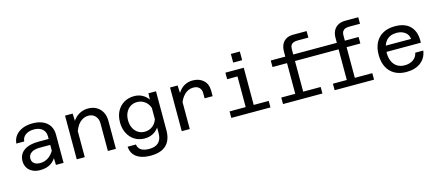

<svg xmlns="http://www.w3.org/2000/svg" viewBox="-62 -1464 5324 2335"><g transform="rotate(-15 2600.0 -296.5)"><path d="M469 0 465 -125V-360Q465 -419 426.5 -452.5Q388 -486 321 -486Q256 -486 215 -456.5Q174 -427 170 -375H71Q76 -434 109 -475.5Q142 -517 197 -539.5Q252 -562 324 -562Q398 -562 452 -537.5Q506 -513 535.5 -467Q565 -421 565 -355V0ZM270 12Q216 12 175 -7.5Q134 -27 111 -63.5Q88 -100 88 -149Q88 -234 153.5 -281Q219 -328 337 -328H478V-253H333Q265 -253 226.5 -227Q188 -201 188 -154Q188 -115 215.5 -93Q243 -71 290 -71Q350 -71 396.5 -103.5Q443 -136 472 -193L483 -119Q457 -56 403 -22Q349 12 270 12Z M1123 0V-347Q1123 -405 1090 -440.5Q1057 -476 1004 -476Q943 -476 895.5 -431.5Q848 -387 820 -293L804 -406Q835 -484 893.5 -523Q952 -562 1021 -562Q1083 -562 1128.5 -535.5Q1174 -509 1199 -462Q1224 -415 1224 -351V0ZM731 0V-550H827L832 -426V0Z M1778 -471 1781 -550H1876V-60Q1876 62 1810.5 126Q1745 190 1613 190Q1540 190 1486.5 170Q1433 150 1402.5 110.5Q1372 71 1368 12H1473Q1478 57 1513.5 81.5Q1549 106 1618 106Q1696 106 1735.5 66Q1775 26 1775 -48V-121Q1747 -79 1700.5 -55Q1654 -31 1597 -31Q1526 -31 1471.5 -65Q1417 -99 1386 -159.5Q1355 -220 1355 -296Q1355 -378 1387 -437.5Q1419 -497 1475 -529.5Q1531 -562 1602 -562Q1659 -562 1705 -537Q1751 -512 1778 -471ZM1619 -110Q1673 -110 1715.5 -141.5Q1758 -173 1775 -227V-366Q1758 -420 1715.5 -451.5Q1673 -483 1619 -483Q1570 -483 1533.5 -459Q1497 -435 1476.5 -393.5Q1456 -352 1456 -297Q1456 -243 1476.5 -200.5Q1497 -158 1533.5 -134Q1570 -110 1619 -110Z M2425 -314V-380Q2425 -423 2399 -449.5Q2373 -476 2324 -476Q2262 -476 2213 -429.5Q2164 -383 2135 -288L2121 -390Q2143 -447 2174.5 -485Q2206 -523 2247.5 -542.5Q2289 -562 2339 -562Q2422 -562 2474 -514.5Q2526 -467 2526 -380V-314ZM2053 0V-550H2148L2154 -425V0Z M2880 0V-550H2981V0ZM2677 0V-82H3170V0ZM2750 -468V-550H2930V-468ZM2873 -644V-753H2986V-644Z M3504 0V-612Q3504 -663 3521.5 -701Q3539 -739 3575 -761Q3611 -783 3666 -783H3835V-701H3701Q3674 -701 3651.5 -694Q3629 -687 3616.5 -668.5Q3604 -650 3604 -615V0ZM3321 -468V-550H4071V-468ZM3328 0V-82H3824V0ZM4153 0V-612Q4153 -663 4172 -701Q4191 -739 4228.5 -761Q4266 -783 4321 -783H4485V-701H4351Q4324 -701 4302 -694Q4280 -687 4267 -668.5Q4254 -650 4254 -615V0ZM4023 -468V-550H4427V-468ZM3978 0V-82H4474V0Z M4881 12Q4796 12 4734 -22.5Q4672 -57 4639 -121.5Q4606 -186 4606 -276Q4606 -366 4639.5 -430Q4673 -494 4735.5 -528Q4798 -562 4885 -562Q5018 -562 5083 -488.5Q5148 -415 5140 -287H4686L4687 -363L5037 -362Q5033 -415 4991 -447Q4949 -479 4885 -479Q4799 -479 4753 -425Q4707 -371 4707 -272Q4707 -213 4727.5 -167.5Q4748 -122 4787 -97Q4826 -72 4881 -72Q4946 -72 4989.5 -103Q5033 -134 5043 -187H5144Q5131 -94 5061 -41Q4991 12 4881 12Z"/></g></svg>

Font: Azeret Mono Thin
Style: Regular
Weight: 400
Version: Version 1.002